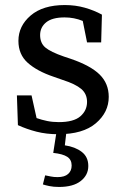

<svg xmlns="http://www.w3.org/2000/svg" viewBox="-20 -519 495 761"><path d="M211 13Q164 13 125 3Q86 -7 51 -23L47 -141H105L125 -51Q145 -44 166.5 -39.5Q188 -35 213 -35Q272 -35 298.5 -58Q325 -81 325 -115Q325 -147 302 -166.5Q279 -186 229 -202L192 -215Q127 -237 90 -270Q53 -303 53 -357Q53 -416 101.5 -457.5Q150 -499 237 -499Q279 -499 316 -488.5Q353 -478 384 -461L381 -351H325L308 -436Q274 -450 236 -450Q187 -450 163 -430.5Q139 -411 139 -380Q139 -348 160 -330.5Q181 -313 233 -295L260 -286Q339 -259 375 -223.5Q411 -188 411 -135Q411 -74 360 -30.5Q309 13 211 13ZM191 87 205 -3H244L237 57Q278 63 304 83Q330 103 330 139Q330 175 300 198.5Q270 222 214 222Q192 222 175.5 218.5Q159 215 150 212L159 176Q170 178 181.5 180.5Q193 183 208 183Q236 183 250 170.5Q264 158 264 137Q264 114 246.5 102.5Q229 91 191 87Z"/></svg>

Font: Source Serif 4 SmText
Style: Regular
Weight: 400
Designer: Frank Grießhammer
Foundry: Adobe
Version: Version 4.005;hotconv 1.1.0;makeotfexe 2.6.0